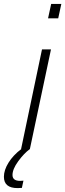

<svg xmlns="http://www.w3.org/2000/svg" viewBox="-76 -763 334 983"><path d="M186 -743H238L222 -669H170ZM139 -510H185L77 0Q46 23 17 63Q-12 103 -12 133Q-12 163 27 163L44 162L36 199Q27 200 14 200Q-56 200 -56 142Q-56 108 -32.5 70Q-9 32 33 0H32Z"/></svg>

Font: Saira Semi Condensed ExtraLight
Style: Italic
Weight: 200
Width: 4
Italic angle: -12°
Designer: Hector Gatti with collaboration of the Omnibus-Type team
Foundry: Omnibus-Type
Version: Version 1.001; ttfautohint (v1.8)